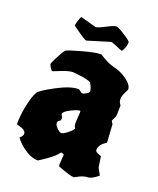

<svg xmlns="http://www.w3.org/2000/svg" viewBox="-136 -777 736 893"><g transform="rotate(20 232.0 -330.5)"><path d="M117 -679 194 -658Q204 -658 239 -676Q274 -694 284 -694Q294 -694 328.5 -672Q363 -650 363 -644Q363 -628 356 -612Q349 -596 346 -596Q343 -596 317.5 -607Q292 -618 286 -618L175 -584Q166 -584 117 -620L101 -631Q101 -641 107.5 -660Q114 -679 117 -679ZM259 -211 262 -261Q262 -268 260 -268Q247 -268 215.5 -252Q184 -236 184 -224Q192 -211 192 -203.5Q192 -196 189 -193Q177 -188 177 -177.5Q177 -167 190.5 -153.5Q204 -140 213 -140Q222 -140 244 -157.5Q266 -175 266 -183L265 -185Q259 -191 259 -211ZM423 -254 428 -178Q428 -169 426 -169Q393 -149 393 -122Q393 -114 408 -108L423 -102L431 -49L449 -16Q449 -14 440 -8Q414 11 400 11Q377 11 348 28L339 33H337Q321 33 273 15L257 9Q255 7 255 0L258 -47V-51L245 -55Q242 -55 234 -44Q221 -27 171 6L154 17Q125 17 96.5 -1Q68 -19 53 -35.5Q38 -52 38 -54Q38 -56 42 -59Q52 -68 52 -78Q52 -96 16 -105L5 -108Q5 -153 13.5 -195Q22 -237 30 -256L39 -276Q51 -292 115 -326Q179 -360 219 -360Q222 -360 229.5 -353.5Q237 -347 242.5 -347Q248 -347 256 -352Q273 -361 273 -367Q273 -382 259 -406Q248 -417 188 -423L168 -425Q148 -425 112 -410.5Q76 -396 74 -396Q72 -396 64 -408Q56 -420 56 -425.5Q56 -431 74.5 -466.5Q93 -502 100 -507Q112 -514 174 -531Q236 -548 263 -548Q307 -519 340.5 -511.5Q374 -504 405 -481.5Q436 -459 436 -437Q436 -435 426.5 -416Q417 -397 417 -385Q417 -373 422 -364L428 -355Q428 -305 425 -298Q414 -276 414 -274L423 -260Z"/></g></svg>

Font: Piedra
Style: Regular
Weight: 400
Designer: Angel Koziupa & Ale Paul
Foundry: Angel Koziupa and Alejandro Paul
Version: Version 1.000